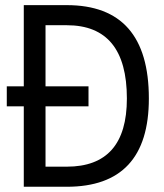

<svg xmlns="http://www.w3.org/2000/svg" viewBox="-20 -713 626 733"><path d="M5.9 -307.1V-383.3H70.8V-693.4H234.9Q548.3 -693.4 548.3 -336.9Q548.3 0 234.9 0H70.8V-307.1ZM153.8 -76.7H234.9Q464.4 -76.7 464.4 -336.9Q464.4 -616.7 234.9 -616.7H153.8V-383.3H317.9V-307.1H153.8Z"/></svg>

Font: Cascadia Mono NF SemiLight
Style: Regular
Weight: 350
Monospace: yes
Designer: Aaron Bell
Foundry: Saja Typeworks
Version: Version 2404.023; ttfautohint (v1.8.4)